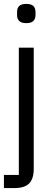

<svg xmlns="http://www.w3.org/2000/svg" viewBox="-20 -759 268 979"><path d="M76 133V-516H152V102Q152 153 128.5 176.5Q105 200 54 200H0V133ZM114 -641Q89 -641 78 -652Q67 -663 67 -682V-698Q67 -718 78 -728.5Q89 -739 114 -739Q139 -739 150 -728.5Q161 -718 161 -698V-682Q161 -663 150 -652Q139 -641 114 -641Z"/></svg>

Font: IBM Plex Sans Condensed
Style: Regular
Weight: 400
Width: 3
Designer: Mike Abbink, Paul van der Laan, Pieter van Rosmalen
Foundry: Bold Monday
Version: Version 3.201